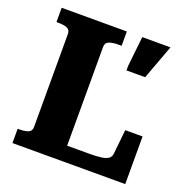

<svg xmlns="http://www.w3.org/2000/svg" viewBox="-127 -828 921 947"><g transform="rotate(20 333.5 -355.0)"><path d="M380 -710H38V-635H49Q76 -635 93.5 -628Q111 -621 111 -599V-111Q111 -89 93.5 -82Q76 -75 49 -75H38V0H630V-250H539L526 -124Q525 -106 512.5 -96.5Q500 -87 475 -83.5Q450 -80 410 -80H296V-599Q296 -621 315 -628Q334 -635 364 -635H380ZM542 -529 609 -710H461L444 -552V-529Z"/></g></svg>

Font: Roboto Serif
Style: Bold
Weight: 700
Designer: Greg Gazdowicz
Foundry: Commercial Type
Version: Version 1.008